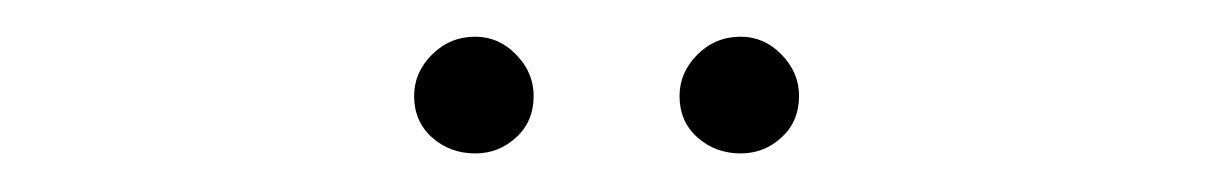

<svg xmlns="http://www.w3.org/2000/svg" viewBox="-20 -624 644 102"><path d="M232.5 -542.5Q219 -542.5 209.5 -551Q200 -559.5 200 -573Q200 -585.5 209.5 -595Q219 -604.5 232.5 -604.5Q245 -604.5 254.2 -595Q263.5 -585.5 263.5 -573Q263.5 -559.5 254.2 -551Q245 -542.5 232.5 -542.5ZM373.5 -542.5Q360 -542.5 350.5 -551Q341 -559.5 341 -573Q341 -585.5 350.5 -595Q360 -604.5 373.5 -604.5Q386 -604.5 395.2 -595Q404.5 -585.5 404.5 -573Q404.5 -559.5 395.2 -551Q386 -542.5 373.5 -542.5Z"/></svg>

Font: Urbanist ExtraLight
Style: Regular
Weight: 200
Designer: Corey Hu
Foundry: Corey Hu
Version: Version 1.330; ttfautohint (v1.8.4.7-5d5b)